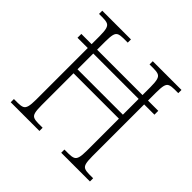

<svg xmlns="http://www.w3.org/2000/svg" viewBox="-178 -887 1059 1059"><g transform="rotate(45 352.0 -357.0)"><path d="M43 0V-25H74Q97 -25 109.5 -30.5Q122 -36 127 -54Q132 -72 132 -109V-512H52V-542H132V-605Q132 -642 127 -660Q122 -678 109 -683.5Q96 -689 71 -689H43V-714H267V-689H234Q210 -689 197 -683.5Q184 -678 179.5 -660Q175 -642 175 -605V-542H529V-604Q529 -642 524 -660Q519 -678 506 -683.5Q493 -689 469 -689H437V-714H661V-689H631Q607 -689 594 -683.5Q581 -678 576.5 -660Q572 -642 572 -604V-542H652V-512H572V-108Q572 -72 576.5 -54Q581 -36 594 -30.5Q607 -25 631 -25H661V0H437V-25H470Q493 -25 506 -30.5Q519 -36 524 -54Q529 -72 529 -109V-358H175V-109Q175 -72 179.5 -54Q184 -36 197 -30.5Q210 -25 233 -25H267V0ZM175 -389H529V-512H175Z"/></g></svg>

Font: Noto Serif Georgian SemiCondensed ExtraLight
Style: Regular
Weight: 200
Width: 4
Designer: Monotype Design Team, Akaki Razmadze
Foundry: Google LLC
Version: Version 2.003; ttfautohint (v1.8.4.7-5d5b)